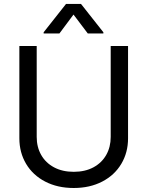

<svg xmlns="http://www.w3.org/2000/svg" viewBox="-20 -940 747 973"><path d="M628.9 -707V-239.3Q628.9 -167 594.7 -109.6Q560.5 -52.2 498 -19.8Q435.5 12.7 353.5 12.7Q271.5 12.7 209 -19.8Q146.5 -52.2 112.3 -109.6Q78.1 -167 78.1 -239.3V-707H166V-246.1Q166 -194.8 188.7 -154.8Q211.4 -114.7 253.9 -92Q296.4 -69.3 353.5 -69.3Q411.1 -69.3 453.4 -92Q495.6 -114.7 518.3 -154.8Q541 -194.8 541 -246.1V-707ZM352.5 -866.2 281.2 -770.5H201.2V-776.4L314.5 -919.9H390.6L503.9 -776.4V-770.5H424.8Z"/></svg>

Font: WEMIX Pretendard
Style: Regular
Weight: 400
Designer: Base glyphs from Inter by Rasmus Andersson; Hangeul glyphs from Noto Sans CJK(Source Han Sans) by Jang Soo-young and Kan
Foundry: Kil Hyung-jin
Version: Version 1.000